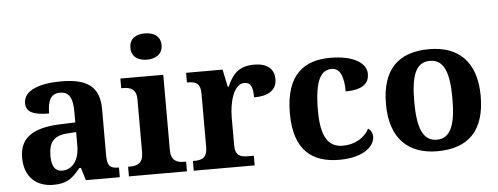

<svg xmlns="http://www.w3.org/2000/svg" viewBox="-51 -904 2717 1048"><g transform="rotate(-5 1308.0 -380.0)"><path d="M202 10C278 10 307 -15 351 -69H360L381 0H567V-53H563C518 -53 503 -69 503 -124V-379C503 -504 433 -549 293 -549C180 -549 87 -520 87 -447C87 -398 128 -380 213 -380C213 -448 230 -488 281 -488C336 -488 351 -447 351 -374V-319L269 -316C119 -311 45 -261 45 -153C45 -42 114 10 202 10ZM257 -63C218 -63 200 -92 200 -149C200 -221 226 -259 306 -263L351 -266V-191C351 -113 314 -63 257 -63Z M771 -626C818 -626 857 -649 857 -698C857 -749 818 -770 771 -770C723 -770 686 -749 686 -698C686 -649 723 -626 771 -626ZM617 0H935V-53H923C883 -53 852 -67 852 -124V-536H617V-483H629C668 -483 700 -469 700 -416V-124C700 -67 670 -53 629 -53H617Z M972 0H1306V-53H1274C1234 -53 1204 -61 1204 -120V-273C1204 -350 1229 -453 1288 -453C1325 -453 1335 -425 1335 -370C1414 -370 1460 -399 1460 -460C1460 -511 1427 -548 1351 -548C1269 -548 1233 -511 1202 -440H1197L1177 -536H977V-483H980C1024 -483 1051 -474 1051 -415V-125C1051 -62 1021 -53 976 -53H972Z M1770 10C1905 10 1964 -50 1964 -100C1964 -118 1956 -136 1940 -146C1917 -100 1864 -65 1795 -65C1711 -65 1676 -132 1676 -267C1676 -438 1713 -488 1771 -488C1821 -488 1836 -428 1836 -359C1941 -359 1965 -401 1965 -444C1965 -503 1896 -549 1767 -549C1629 -549 1522 -482 1522 -266C1522 -61 1623 10 1770 10Z M2307 10C2478 10 2568 -82 2568 -270C2568 -458 2470 -549 2310 -549C2138 -549 2049 -458 2049 -270C2049 -82 2147 10 2307 10ZM2309 -53C2232 -53 2204 -128 2204 -270C2204 -413 2231 -485 2308 -485C2385 -485 2413 -413 2413 -270C2413 -128 2386 -53 2309 -53Z"/></g></svg>

Font: Noto Serif Malayalam
Style: Bold
Weight: 700
Designer: Indian type Foundry, Jelle Bosma, Monotype Design Team
Foundry: Monotype Imaging Inc.
Version: Version 2.104